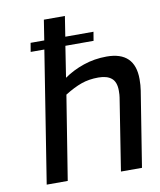

<svg xmlns="http://www.w3.org/2000/svg" viewBox="-85 -831 751 899"><g transform="rotate(-10 290.5 -381.5)"><path d="M578 -411Q578 -382 574 -357L517 0H417L471 -343Q473 -354 473 -375Q473 -416 451.5 -434Q430 -452 389 -452Q344 -452 307.5 -439Q271 -426 228 -399L164 0H64L163 -625H98L105 -667H170L185 -763H285L270 -667H404L397 -625H263L240 -477Q281 -506 333.5 -524Q386 -542 444 -542Q578 -542 578 -411Z"/></g></svg>

Font: Exo Medium
Style: Italic
Weight: 500
Italic angle: -9°
Designer: Natanael Gama
Foundry: Natanael Gama
Version: Version 1.500; ttfautohint (v1.6)